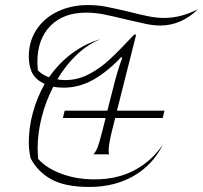

<svg xmlns="http://www.w3.org/2000/svg" viewBox="-20 -730 803 760"><path d="M423 -211Q410 -159 410 -133Q410 -125 412 -119H350Q361 -132 367.5 -150Q374 -168 385 -211L398 -263H229L236 -292H405L427 -378Q444 -448 464 -502L460 -504Q404 -445 348.5 -414Q293 -383 232 -383Q208 -383 191 -387Q161 -329 145 -266Q129 -203 129 -143Q129 -129 131 -101Q164 -64 223.5 -42Q283 -20 355 -20Q444 -20 512 -56Q580 -92 625 -158Q585 -77 509 -33.5Q433 10 334 10Q237 10 182.5 -20.5Q128 -51 101 -104Q94 -137 94 -166Q94 -226 110.5 -285.5Q127 -345 157 -398Q120 -414 105 -446Q94 -474 94 -506Q94 -567 125 -613.5Q156 -660 209.5 -685Q263 -710 329 -710Q366 -710 402 -703Q438 -696 492 -683Q544 -670 573 -664.5Q602 -659 631 -659Q695 -659 763 -693Q733 -663 695 -646Q657 -629 615 -629Q588 -629 559 -635Q530 -641 479 -653Q423 -667 388.5 -673.5Q354 -680 321 -680Q231 -680 179.5 -627.5Q128 -575 128 -485Q128 -473 130 -451Q149 -433 174 -424Q212 -479 264 -518Q316 -557 378 -575Q328 -555 284 -513.5Q240 -472 207 -416Q222 -413 238 -413Q287 -413 331.5 -436Q376 -459 415.5 -496Q455 -533 511 -593H519L443 -292H631L624 -263H436Z"/></svg>

Font: Srisakdi
Style: Regular
Weight: 400
Designer: Cadson Demak Co.,Ltd.
Foundry: Cadson Demak Co.,Ltd.
Version: Version 1.000